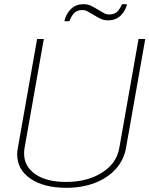

<svg xmlns="http://www.w3.org/2000/svg" viewBox="-20 -886 713 916"><path d="M62 -150Q62 -164 65 -179L157 -700H189L97 -179Q95 -170 95 -154Q95 -92 148.5 -55Q202 -18 295 -18Q396 -18 466 -62Q536 -106 549 -179L641 -700H673L581 -179Q571 -123 532.5 -80Q494 -37 433 -13.5Q372 10 297 10Q189 10 125.5 -33.5Q62 -77 62 -150ZM378 -866Q398 -866 413 -859Q428 -852 449 -839Q467 -828 477.5 -822.5Q488 -817 501 -817Q525 -817 538 -829Q551 -841 562 -866H586Q578 -833 555 -811Q532 -789 496 -789Q476 -789 461 -796Q446 -803 425 -816Q407 -827 396.5 -832.5Q386 -838 373 -838Q349 -838 335.5 -825.5Q322 -813 311 -785H287Q295 -820 318.5 -843Q342 -866 378 -866Z"/></svg>

Font: KoHo ExtraLight
Style: Italic
Weight: 275
Italic angle: -10°
Version: Version 1.000; ttfautohint (v1.6)